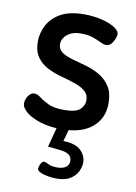

<svg xmlns="http://www.w3.org/2000/svg" viewBox="-80 -533 567 800"><g transform="rotate(10 203.0 -133.0)"><path d="M200 8Q151 8 112 -4Q73 -16 50.5 -34.5Q28 -53 28 -72Q28 -81 32.5 -92Q37 -103 45.5 -111Q54 -119 64 -119Q77 -119 91.5 -107.5Q106 -96 130 -84.5Q154 -73 197 -73Q247 -73 264.5 -90Q282 -107 282 -127Q282 -153 264.5 -167.5Q247 -182 219.5 -191Q192 -200 161 -208.5Q130 -217 102.5 -231Q75 -245 57.5 -270Q40 -295 40 -336Q40 -370 57 -403.5Q74 -437 111.5 -458.5Q149 -480 212 -480Q250 -480 284 -472Q318 -464 340 -450.5Q362 -437 362 -421Q362 -414 357 -401.5Q352 -389 343.5 -379.5Q335 -370 322 -370Q312 -370 297 -377.5Q282 -385 262 -392Q242 -399 213 -399Q184 -399 166.5 -389.5Q149 -380 141 -367Q133 -354 133 -341Q133 -319 150 -307Q167 -295 195 -287Q223 -279 254 -270.5Q285 -262 312.5 -246Q340 -230 357.5 -203Q375 -176 375 -131Q375 -68 329.5 -30Q284 8 200 8ZM215 214Q200 214 180.5 211Q161 208 147 201.5Q133 195 133 186Q133 182 135.5 174.5Q138 167 142.5 160.5Q147 154 153 154Q160 154 173 161Q186 168 210 168Q235 168 247.5 158Q260 148 260 132Q260 115 246.5 105.5Q233 96 206 94L158 89L184 -9H235L217 55Q268 56 291 78Q314 100 314 130Q314 147 304.5 167Q295 187 273.5 200.5Q252 214 215 214Z"/></g></svg>

Font: Dosis SemiBold
Style: Regular
Weight: 600
Designer: EdgarTolentino, PabloImpallari, IginoMarini
Foundry: EdgarTolentino, PabloImpallari, IginoMarini
Version: Version 3.001; ttfautohint (v1.8.2)